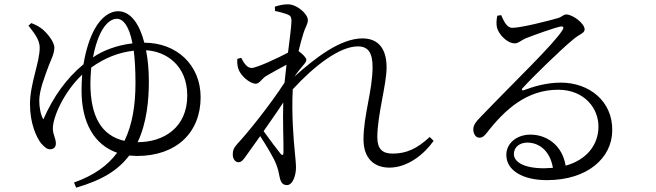

<svg xmlns="http://www.w3.org/2000/svg" viewBox="-20 -808 3040 890"><path d="M112 -689C132 -662 164 -628 164 -587C164 -518 119 -420 119 -325C119 -235 149 -172 170 -144C183 -130 196 -116 211 -116C230 -116 239 -127 239 -143C239 -167 225 -183 225 -213C225 -266 277 -383 361 -462C359 -438 358 -414 358 -388C358 -238 418 -136 523 -100C479 -40 414 6 323 38L333 62C456 26 527 -19 579 -87L615 -85C797 -85 910 -193 910 -357C910 -507 799 -610 649 -610C627 -696 586 -756 527 -756C492 -756 450 -731 418 -672C396 -632 378 -576 367 -510C287 -444 227 -359 181 -255C169 -273 162 -310 162 -341C162 -389 186 -450 208 -509C217 -531 232 -561 232 -587C232 -615 198 -654 180 -670C162 -685 144 -694 125 -701ZM403 -495C466 -540 530 -565 600 -573C605 -533 608 -484 608 -424C608 -322 594 -231 557 -155C451 -179 399 -267 399 -422C399 -446 401 -471 403 -495ZM657 -575C750 -570 848 -505 848 -365C848 -216 738 -149 619 -149H618C661 -239 670 -347 670 -430C670 -481 666 -530 657 -575ZM411 -542C419 -585 431 -624 445 -653C470 -704 499 -721 522 -721C549 -721 578 -691 594 -607C518 -598 454 -572 411 -542Z M1214 -456C1239 -470 1274 -490 1308 -508L1299 -425C1230 -318 1121 -184 1080 -141C1062 -121 1059 -109 1059 -91C1059 -71 1071 -56 1085 -56C1100 -56 1109 -69 1121 -86L1186 -177C1215 -133 1251 -73 1260 -47C1269 -25 1272 -8 1277 16C1282 39 1292 50 1310 50C1338 50 1352 3 1352 -31C1352 -53 1349 -74 1347 -99C1341 -159 1331 -279 1337 -394C1437 -503 1554 -593 1639 -593C1689 -593 1707 -560 1707 -497C1707 -389 1665 -273 1665 -162C1665 -74 1714 -31 1785 -31C1870 -31 1946 -93 1990 -155L1972 -173C1914 -120 1866 -96 1800 -96C1752 -96 1729 -118 1729 -172C1729 -274 1772 -417 1772 -495C1772 -588 1729 -630 1660 -630C1558 -630 1440 -539 1345 -453C1356 -469 1366 -483 1377 -495C1389 -511 1400 -519 1400 -531C1400 -541 1380 -560 1364 -571C1372 -604 1379 -630 1384 -645C1395 -685 1407 -694 1407 -715C1407 -744 1356 -788 1315 -788C1292 -788 1271 -783 1254 -777L1255 -757C1277 -753 1295 -747 1308 -743C1326 -736 1331 -732 1331 -709C1330 -680 1323 -628 1315 -564C1274 -542 1171 -493 1146 -493C1128 -493 1113 -510 1098 -540L1080 -535C1079 -521 1080 -505 1084 -491C1094 -458 1137 -420 1166 -420C1183 -420 1193 -443 1214 -456ZM1293 -333C1290 -243 1295 -151 1294 -103C1294 -87 1289 -86 1280 -96C1266 -113 1230 -161 1202 -200C1233 -245 1266 -291 1293 -333Z M2355 -679C2329 -679 2316 -709 2303 -738L2285 -735C2281 -716 2280 -695 2284 -679C2292 -650 2329 -607 2367 -607C2383 -607 2397 -622 2416 -630C2459 -647 2546 -678 2578 -685C2590 -687 2596 -683 2587 -668C2545 -601 2364 -429 2207 -265C2184 -242 2175 -228 2174 -210C2173 -185 2188 -170 2200 -170C2215 -169 2223 -175 2238 -194C2322 -302 2423 -392 2567 -392C2690 -392 2757 -304 2754 -216C2752 -138 2702 -68 2602 -40C2586 -138 2511 -184 2439 -184C2374 -184 2327 -143 2327 -90C2327 -18 2403 27 2515 27C2704 27 2816 -76 2818 -201C2821 -340 2710 -425 2580 -425C2513 -425 2454 -407 2408 -390C2400 -386 2396 -394 2403 -400C2448 -450 2581 -579 2632 -621C2667 -652 2690 -653 2690 -672C2690 -699 2635 -741 2605 -741C2591 -741 2588 -731 2566 -724C2521 -711 2395 -679 2355 -679ZM2543 -30 2502 -28C2405 -28 2362 -59 2362 -94C2362 -126 2389 -147 2424 -147C2481 -147 2530 -107 2543 -30Z"/></svg>

Font: Harano Aji Mincho CN
Style: Regular
Weight: 400
Foundry: Masamichi Hosoda
Version: HaranoAjiMinchoCN-Regular version 20230610;ttx 4.39.4